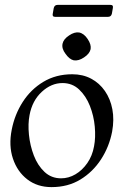

<svg xmlns="http://www.w3.org/2000/svg" viewBox="-20 -755 505 786"><path d="M191 11Q133 11 92 -20.5Q51 -52 33 -105.5Q15 -159 28 -224Q40 -286 73 -337.5Q106 -389 157.5 -420Q209 -451 276 -451Q319 -451 353 -433Q387 -415 409.5 -382.5Q432 -350 440 -307.5Q448 -265 439 -216Q427 -154 393.5 -102.5Q360 -51 309 -20Q258 11 191 11ZM230 -25Q261 -25 289 -41.5Q317 -58 337.5 -87.5Q358 -117 365 -156Q372 -192 368 -236.5Q364 -281 348 -321.5Q332 -362 304 -388.5Q276 -415 236 -415Q190 -415 151 -379Q112 -343 101 -284Q94 -248 98.5 -203.5Q103 -159 118.5 -118.5Q134 -78 162 -51.5Q190 -25 230 -25ZM304 -622Q324 -618 339 -595Q354 -573 351 -554Q347 -535 324 -520Q302 -505 282 -508Q264 -512 248 -535Q232 -556 236 -576Q240 -595 263 -610Q285 -625 304 -622ZM438 -699Q435 -686 422 -686H206Q193 -686 196 -699L200 -722Q203 -735 216 -735H432Q445 -735 442 -722Z"/></svg>

Font: Young Serif Light
Style: Italic
Weight: 300
Italic angle: -10.979°
Designer: Bastien Sozeau
Foundry: NBR — Bastien Sozeau
Version: Version 5.001